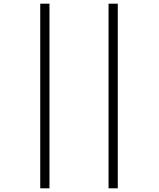

<svg xmlns="http://www.w3.org/2000/svg" viewBox="-20 -780 862 1040"><path d="M618 240V-760H568V240ZM248 240V-760H198V240Z"/></svg>

Font: Noto Sans UI SemiCondensed Light
Style: Italic
Weight: 300
Width: 4
Designer: Monotype Design Team
Foundry: Monotype Imaging Inc.
Version: 1.001